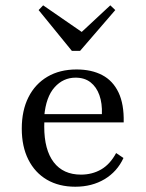

<svg xmlns="http://www.w3.org/2000/svg" viewBox="-20 -686 546 717"><path d="M261.3 11.3Q200 11.3 155.2 -14.9Q110.5 -41.1 85.9 -89.9Q61.3 -138.7 61.3 -205.6Q61.3 -273.4 86.3 -323Q111.3 -372.6 157.3 -399.6Q203.2 -426.6 266.1 -426.6Q321.8 -426.6 361.7 -405.6Q401.6 -384.7 422.6 -340.7Q443.5 -296.8 441.9 -229H112.9L112.1 -259.7H360.5Q362.1 -300 351.2 -330.6Q340.3 -361.3 318.1 -378.6Q296 -396 262.1 -396Q216.1 -396 183.9 -360.1Q151.6 -324.2 145.2 -252.4L146.8 -250.8Q146 -241.9 145.6 -232.7Q145.2 -223.4 145.2 -212.9Q145.2 -126.6 180.6 -80.2Q216.1 -33.9 282.3 -33.9Q324.2 -33.9 357.7 -53.2Q391.1 -72.6 413.7 -114.5L441.1 -96Q417.7 -45.2 370.6 -16.9Q323.4 11.3 261.3 11.3ZM391.9 -666.1 410.5 -648.4 279 -496H248.4L124.2 -648.4L141.1 -666.1L304.8 -553.2L263.7 -546.8Z"/></svg>

Font: Playfair 12pt
Style: Regular
Weight: 400
Designer: Claus Eggers Sørensen
Foundry: Claus Eggers Sørensen
Version: Version 2.000;gftools[0.9.28]